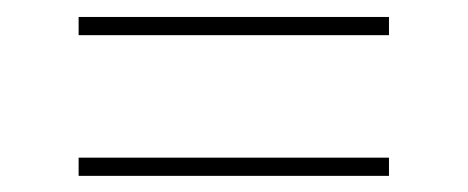

<svg xmlns="http://www.w3.org/2000/svg" viewBox="-20 -348 565 232"><path d="M75 -327.5H450V-305.5H75ZM75 -157.5H450V-135.5H75Z"/></svg>

Font: Newsreader 36pt ExtraLight
Style: Regular
Weight: 250
Designer: Hugues Gentile
Foundry: Production Type
Version: Version 1.003